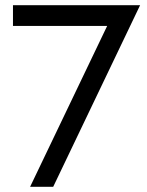

<svg xmlns="http://www.w3.org/2000/svg" viewBox="-20 -720 565 740"><path d="M30 -620H393L96 0H185L520 -700H30Z"/></svg>

Font: Jost* Book
Style: Regular
Weight: 400
Version: Version 3.000